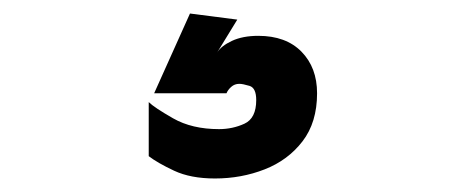

<svg xmlns="http://www.w3.org/2000/svg" viewBox="-20 -36 683 284"><path d="M298 228Q262 228 237.5 216.5Q213 205 200 195V115Q208 123 236 139Q264 155 304 155Q324 155 341.5 147Q359 139 359 112Q359 94 349 91Q339 88 334 88Q327 88 322 92.5Q317 97 315 102H208L261 -16L331 -7L301 42Q307 32 323 24.5Q339 17 362 17Q403 17 426 40.5Q449 64 449 102Q449 145 427.5 173Q406 201 371.5 214.5Q337 228 298 228Z"/></svg>

Font: Panamera Black
Style: Regular
Weight: 900
Designer: Bastien Sozeau
Foundry: NBR — Bastien Sozeau
Version: Version 3.002; ttfautohint (v1.8.4.7-5d5b);gftools[0.9.33]